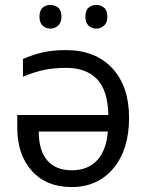

<svg xmlns="http://www.w3.org/2000/svg" viewBox="-20 -748 599 778"><path d="M247 -545Q367 -545 435 -471.5Q503 -398 503 -271Q503 -142 439.5 -66Q376 10 270 10Q168 10 109 -55.5Q50 -121 50 -231V-282H419Q417 -382 373 -427.5Q329 -473 248 -473Q200 -473 160 -465Q120 -457 73 -437V-509Q117 -528 156.5 -536.5Q196 -545 247 -545ZM271 -58Q336 -58 373.5 -98.5Q411 -139 417 -215H137Q137 -138 171.5 -98Q206 -58 271 -58ZM140 -680Q140 -706 153 -717Q166 -728 184 -728Q202 -728 215.5 -717Q229 -706 229 -680Q229 -656 215.5 -644Q202 -632 184 -632Q166 -632 153 -644Q140 -656 140 -680ZM326 -680Q326 -706 339 -717Q352 -728 370 -728Q388 -728 401.5 -717Q415 -706 415 -680Q415 -656 401.5 -644Q388 -632 370 -632Q352 -632 339 -644Q326 -656 326 -680Z"/></svg>

Font: Stephens Clock
Style: Regular
Weight: 400
Designer: Peter Wiegel (catfonts.de) with slight modifications by DT1.org
Version: Version 0.9.1